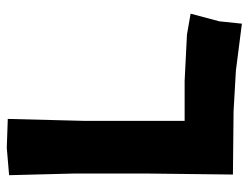

<svg xmlns="http://www.w3.org/2000/svg" viewBox="-103 -598 729 563"><g transform="rotate(-90 261.5 -316.5)"><path d="M29.3 -654.3 34.2 -461.9V-253.9L31.2 2L216.8 3.9L335.9 10.7L473.6 28.3L480.5 -38.1L502.9 -122.1L441.4 -132.8L305.7 -139.6H188.5V-430.7L194.3 -658.2L109.4 -661.1Z"/></g></svg>

Font: MaokenAssortedSans-TC
Style: Regular
Weight: 500
Version: Version 0.83